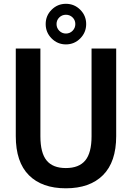

<svg xmlns="http://www.w3.org/2000/svg" viewBox="-20 -997 706 1028"><path d="M409.7 -791.3Q377.9 -759.3 333 -759.3Q288.1 -759.3 256.3 -791.3Q224.6 -823.2 224.6 -868.2Q224.6 -913.1 256.3 -944.8Q288.1 -976.6 333 -976.6Q377.9 -976.6 409.7 -944.8Q441.4 -913.1 441.4 -868.2Q441.4 -823.2 409.7 -791.3ZM297.4 -832.3Q312 -817.4 333 -817.4Q354 -817.4 368.7 -832.3Q383.3 -847.2 383.3 -868.2Q383.3 -889.2 368.7 -903.6Q354 -918 333 -918Q312 -918 297.4 -903.6Q282.7 -889.2 282.7 -868.2Q282.7 -847.2 297.4 -832.3ZM602.1 -268.1Q602.1 -129.9 531.5 -59.3Q460.9 11.2 332.5 11.2Q204.6 11.2 134.5 -59.1Q64.5 -129.4 64.5 -268.1V-737.3H196.3V-267.1Q196.3 -178.7 229.5 -137.9Q262.7 -97.2 332.5 -97.2Q402.8 -97.2 436.5 -137.9Q470.2 -178.7 470.2 -267.1V-737.3H602.1Z"/></svg>

Font: Epilogue SemiBold
Style: Regular
Weight: 600
Designer: Tyler Finck
Foundry: Etcetera Type Co
Version: Version 2.112